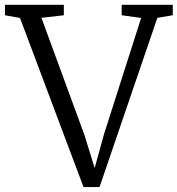

<svg xmlns="http://www.w3.org/2000/svg" viewBox="-35 -763 731 791"><path d="M47.4 -689 -14.6 -700.2V-743.2H228V-700.2L135.7 -689.5L313 -206.5L355 -70.8L393.1 -209L546.4 -689L466.3 -700.2V-743.2H676.8V-700.2L613.3 -689.5L375 7.8H309.1Z"/></svg>

Font: MerriweatherLight
Style: Regular
Weight: 300
Designer: Eben Sorkin ( sorkintype@gmail.com )
Foundry: Eben Sorkin
Version: Version 1.055; ttfautohint (v1.4.1)